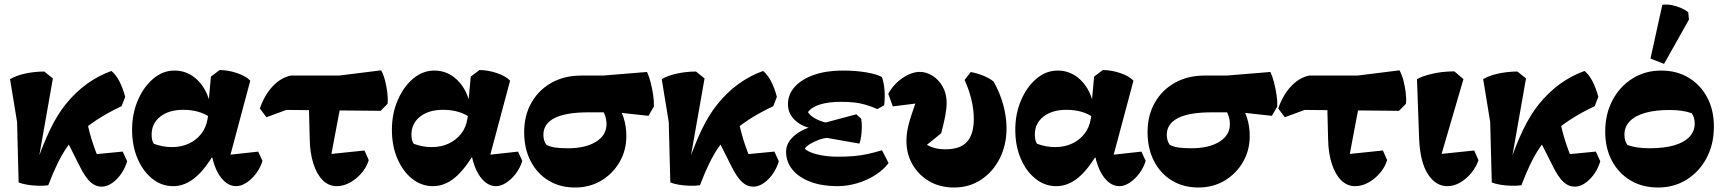

<svg xmlns="http://www.w3.org/2000/svg" viewBox="-20 -815 7672 855"><path d="M195 10Q175 12.8 149.4 12.1Q123.8 11.5 100.2 7.4Q76.8 3.2 63 -2.5L56 -271.8L24.8 -462.5Q50 -478 91 -487.1Q132 -496.2 177.2 -496.5L215.5 -465.8L143.2 -55.5L137.2 -73.5Q170.8 -171.2 203 -237.9Q235.2 -304.5 272.2 -350.2Q316.2 -404.8 367.1 -441.4Q418 -478 476 -499Q496 -483 511.5 -453.2Q527 -423.5 537.5 -383.8L521.5 -342.2Q398.5 -284.2 324 -213Q299 -189.8 277.2 -158.1Q255.5 -126.5 235.4 -85.1Q215.2 -43.8 195 10ZM432.2 16.2Q405 16.2 382.4 -4.5Q359.8 -25.2 335.5 -73.8L259.8 -224.2L364 -297.8Q371.2 -249.2 387 -197.5Q402.8 -145.8 426.5 -90.5L372.5 -125L526.5 -140L546.2 -96.8Q532 -49.5 499.1 -16.6Q466.2 16.2 432.2 16.2Z M751 14Q699.2 14 657.8 -19.4Q616.2 -52.8 592.2 -109.5Q568.2 -166.2 568.2 -236.8Q568.2 -308.8 594.1 -368.9Q620 -429 662.8 -464.9Q705.5 -500.8 757 -500.8Q817.2 -500.8 861.1 -456.9Q905 -413 918.5 -339L922.5 -287.5Q897 -306.8 865.8 -316.4Q834.5 -326 796 -326Q732.5 -326 693.9 -295.8Q655.2 -265.5 655.2 -215.5Q655.2 -202.8 657.5 -192.5Q659.8 -182.2 665 -174.8Q684.5 -167.5 704.1 -163.8Q723.8 -160 746.2 -160Q787.5 -160 820.8 -175.5Q854 -191 875.9 -218.8Q897.8 -246.5 904 -284L910 -318.5L907.5 -344.8L919.2 -473.8L958.2 -503.2Q997 -502.8 1036.2 -489.4Q1075.5 -476 1094.5 -455.8L997 -91L985.5 -124L1129.8 -139.8L1148.8 -98.5Q1140 -69 1120.8 -43.1Q1101.5 -17.2 1077.9 -1.6Q1054.2 14 1032 14Q1001.8 14 976.6 -10.2Q951.5 -34.5 936 -76.9Q920.5 -119.2 917.5 -174L952 -113H885L939.5 -141Q894.5 -61.8 848.6 -23.9Q802.8 14 751 14Z M1479.8 14Q1444 14 1417.5 -12.1Q1391 -38.2 1375.6 -85.8Q1360.2 -133.2 1359.2 -196.2L1354.5 -384.5L1504.2 -385.8L1449.8 -97.5L1407 -124.5L1603.2 -144.8L1622.2 -101.8Q1611.8 -69.2 1589 -43.1Q1566.2 -17 1537.5 -1.5Q1508.8 14 1479.8 14ZM1166.5 -293 1137.2 -331.8Q1157 -390.5 1193.4 -429.8Q1229.8 -469 1274.8 -478.5H1490L1677 -501.8Q1687.2 -484.5 1694.4 -457.5Q1701.5 -430.5 1704.9 -402.4Q1708.2 -374.2 1705.8 -352.8L1675 -321.5L1254.8 -325.5Z M1908 14Q1856.2 14 1814.8 -19.4Q1773.2 -52.8 1749.2 -109.5Q1725.2 -166.2 1725.2 -236.8Q1725.2 -308.8 1751.1 -368.9Q1777 -429 1819.8 -464.9Q1862.5 -500.8 1914 -500.8Q1974.2 -500.8 2018.1 -456.9Q2062 -413 2075.5 -339L2079.5 -287.5Q2054 -306.8 2022.8 -316.4Q1991.5 -326 1953 -326Q1889.5 -326 1850.9 -295.8Q1812.2 -265.5 1812.2 -215.5Q1812.2 -202.8 1814.5 -192.5Q1816.8 -182.2 1822 -174.8Q1841.5 -167.5 1861.1 -163.8Q1880.8 -160 1903.2 -160Q1944.5 -160 1977.8 -175.5Q2011 -191 2032.9 -218.8Q2054.8 -246.5 2061 -284L2067 -318.5L2064.5 -344.8L2076.2 -473.8L2115.2 -503.2Q2154 -502.8 2193.2 -489.4Q2232.5 -476 2251.5 -455.8L2154 -91L2142.5 -124L2286.8 -139.8L2305.8 -98.5Q2297 -69 2277.8 -43.1Q2258.5 -17.2 2234.9 -1.6Q2211.2 14 2189 14Q2158.8 14 2133.6 -10.2Q2108.5 -34.5 2093 -76.9Q2077.5 -119.2 2074.5 -174L2109 -113H2042L2096.5 -141Q2051.5 -61.8 2005.6 -23.9Q1959.8 14 1908 14Z M2540.8 20Q2474 20 2422.9 -10.9Q2371.8 -41.8 2343 -97.6Q2314.2 -153.5 2314.2 -226.2Q2314.2 -300.8 2346.4 -357.5Q2378.5 -414.2 2435.8 -446.4Q2493 -478.5 2568 -478.5H2665.5L2861.2 -494.5Q2870 -476.5 2877.4 -448Q2884.8 -419.5 2888.8 -390.8Q2892.8 -362 2891.8 -340.5L2867.8 -299.2L2725 -314.8H2600.8Q2500 -314.8 2449.9 -289.4Q2399.8 -264 2399.8 -214.8Q2399.8 -201.8 2403.1 -190.4Q2406.5 -179 2413.5 -169.8Q2429.2 -161.8 2451.2 -158.2Q2473.2 -154.8 2508.8 -154.8Q2587.5 -154.8 2634.1 -183.8Q2680.8 -212.8 2680.8 -261.8Q2680.8 -287 2670.8 -309.8Q2660.8 -332.5 2642.8 -347.8L2719.2 -364Q2744.2 -329.5 2756.8 -291.1Q2769.2 -252.8 2769.2 -209.5Q2769.2 -145.5 2739.2 -93.6Q2709.2 -41.8 2657.8 -10.9Q2606.2 20 2540.8 20Z M3097 10Q3077 12.8 3051.4 12.1Q3025.8 11.5 3002.2 7.4Q2978.8 3.2 2965 -2.5L2958 -271.8L2926.8 -462.5Q2952 -478 2993 -487.1Q3034 -496.2 3079.2 -496.5L3117.5 -465.8L3045.2 -55.5L3039.2 -73.5Q3072.8 -171.2 3105 -237.9Q3137.2 -304.5 3174.2 -350.2Q3218.2 -404.8 3269.1 -441.4Q3320 -478 3378 -499Q3398 -483 3413.5 -453.2Q3429 -423.5 3439.5 -383.8L3423.5 -342.2Q3300.5 -284.2 3226 -213Q3201 -189.8 3179.2 -158.1Q3157.5 -126.5 3137.4 -85.1Q3117.2 -43.8 3097 10ZM3334.2 16.2Q3307 16.2 3284.4 -4.5Q3261.8 -25.2 3237.5 -73.8L3161.8 -224.2L3266 -297.8Q3273.2 -249.2 3289 -197.5Q3304.8 -145.8 3328.5 -90.5L3274.5 -125L3428.5 -140L3448.2 -96.8Q3434 -49.5 3401.1 -16.6Q3368.2 16.2 3334.2 16.2Z M3708.5 14Q3641.2 14 3589.8 -5.1Q3538.2 -24.2 3509.4 -59Q3480.5 -93.8 3480.5 -139Q3480.5 -182.5 3523.4 -215.9Q3566.2 -249.2 3632 -257.8L3643.2 -265.8L3793.2 -306L3815 -286Q3818 -270 3817.8 -249.2Q3817.5 -228.5 3814.8 -208.4Q3812 -188.2 3807.2 -175.5L3663.2 -200.8Q3645.2 -199.5 3625 -191.9Q3604.8 -184.2 3587.9 -174.2Q3571 -164.2 3563.8 -153Q3577.8 -137.8 3619 -127.5Q3660.2 -117.2 3708.5 -117.2Q3751.2 -117.2 3783 -120Q3814.8 -122.8 3844.2 -129.2Q3873.8 -135.8 3907.5 -145.8L3937 -89.2Q3914.8 -59 3877.9 -35.5Q3841 -12 3797 1Q3753 14 3708.5 14ZM3695.2 -228 3628.2 -238.8Q3566 -242 3527.4 -273.4Q3488.8 -304.8 3488.8 -351Q3488.8 -395.2 3519.8 -429.1Q3550.8 -463 3605.8 -481.9Q3660.8 -500.8 3732.2 -500.8Q3789.2 -500.8 3836.2 -493Q3883.2 -485.2 3907.5 -471.8Q3916.2 -446.2 3918.8 -413.8Q3921.2 -381.2 3917.5 -346.2L3887.2 -329.2Q3858 -341.8 3833.5 -348.9Q3809 -356 3783.1 -358.8Q3757.2 -361.5 3723 -361.5Q3669.5 -361.5 3631.8 -349.8Q3594 -338 3578 -315.8Q3585.5 -302.8 3604.2 -290.9Q3623 -279 3648.5 -271.6Q3674 -264.2 3698.5 -263.5Z M4228.5 20Q4165.5 20 4117.8 -8Q4070 -36 4043.2 -83Q4016.5 -130 4016.5 -187.2Q4016.5 -207.2 4019.4 -227.4Q4022.2 -247.5 4030.1 -274.8Q4038 -302 4052 -341.9Q4066 -381.8 4088.2 -441L4089.2 -358L3956 -341.2L3935.5 -397Q3959.2 -440.5 3999.2 -467.6Q4039.2 -494.8 4076.2 -494.8Q4105.8 -494.8 4133 -477.5Q4160.2 -460.2 4177.9 -429.2Q4195.5 -398.2 4195.5 -357Q4195.5 -331 4188.9 -296.9Q4182.2 -262.8 4171.2 -221.5L4107.8 -170.2Q4122.8 -161 4143.5 -155.6Q4164.2 -150.2 4190.8 -150.2Q4256.5 -150.2 4286.5 -183.9Q4316.5 -217.5 4316.5 -286Q4316.5 -326.2 4306 -370.5Q4295.5 -414.8 4275.5 -459L4303 -494.2Q4330.2 -489.5 4358.4 -478.1Q4386.5 -466.8 4404.5 -452Q4432.8 -402.2 4447.5 -348.5Q4462.2 -294.8 4462.2 -243.2Q4462.2 -170.2 4432.5 -110.6Q4402.8 -51 4350 -15.5Q4297.2 20 4228.5 20Z M4684 14Q4632.2 14 4590.8 -19.4Q4549.2 -52.8 4525.2 -109.5Q4501.2 -166.2 4501.2 -236.8Q4501.2 -308.8 4527.1 -368.9Q4553 -429 4595.8 -464.9Q4638.5 -500.8 4690 -500.8Q4750.2 -500.8 4794.1 -456.9Q4838 -413 4851.5 -339L4855.5 -287.5Q4830 -306.8 4798.8 -316.4Q4767.5 -326 4729 -326Q4665.5 -326 4626.9 -295.8Q4588.2 -265.5 4588.2 -215.5Q4588.2 -202.8 4590.5 -192.5Q4592.8 -182.2 4598 -174.8Q4617.5 -167.5 4637.1 -163.8Q4656.8 -160 4679.2 -160Q4720.5 -160 4753.8 -175.5Q4787 -191 4808.9 -218.8Q4830.8 -246.5 4837 -284L4843 -318.5L4840.5 -344.8L4852.2 -473.8L4891.2 -503.2Q4930 -502.8 4969.2 -489.4Q5008.5 -476 5027.5 -455.8L4930 -91L4918.5 -124L5062.8 -139.8L5081.8 -98.5Q5073 -69 5053.8 -43.1Q5034.5 -17.2 5010.9 -1.6Q4987.2 14 4965 14Q4934.8 14 4909.6 -10.2Q4884.5 -34.5 4869 -76.9Q4853.5 -119.2 4850.5 -174L4885 -113H4818L4872.5 -141Q4827.5 -61.8 4781.6 -23.9Q4735.8 14 4684 14Z M5316.8 20Q5250 20 5198.9 -10.9Q5147.8 -41.8 5119 -97.6Q5090.2 -153.5 5090.2 -226.2Q5090.2 -300.8 5122.4 -357.5Q5154.5 -414.2 5211.8 -446.4Q5269 -478.5 5344 -478.5H5441.5L5637.2 -494.5Q5646 -476.5 5653.4 -448Q5660.8 -419.5 5664.8 -390.8Q5668.8 -362 5667.8 -340.5L5643.8 -299.2L5501 -314.8H5376.8Q5276 -314.8 5225.9 -289.4Q5175.8 -264 5175.8 -214.8Q5175.8 -201.8 5179.1 -190.4Q5182.5 -179 5189.5 -169.8Q5205.2 -161.8 5227.2 -158.2Q5249.2 -154.8 5284.8 -154.8Q5363.5 -154.8 5410.1 -183.8Q5456.8 -212.8 5456.8 -261.8Q5456.8 -287 5446.8 -309.8Q5436.8 -332.5 5418.8 -347.8L5495.2 -364Q5520.2 -329.5 5532.8 -291.1Q5545.2 -252.8 5545.2 -209.5Q5545.2 -145.5 5515.2 -93.6Q5485.2 -41.8 5433.8 -10.9Q5382.2 20 5316.8 20Z M6014.8 14Q5979 14 5952.5 -12.1Q5926 -38.2 5910.6 -85.8Q5895.2 -133.2 5894.2 -196.2L5889.5 -384.5L6039.2 -385.8L5984.8 -97.5L5942 -124.5L6138.2 -144.8L6157.2 -101.8Q6146.8 -69.2 6124 -43.1Q6101.2 -17 6072.5 -1.5Q6043.8 14 6014.8 14ZM5701.5 -293 5672.2 -331.8Q5692 -390.5 5728.4 -429.8Q5764.8 -469 5809.8 -478.5H6025L6212 -501.8Q6222.2 -484.5 6229.4 -457.5Q6236.5 -430.5 6239.9 -402.4Q6243.2 -374.2 6240.8 -352.8L6210 -321.5L5789.8 -325.5Z M6425 14Q6373 14 6338.4 -39.9Q6303.8 -93.8 6299.5 -197.8L6290 -462.5Q6313 -475.8 6357.5 -486.4Q6402 -497 6456.5 -497.2L6497 -462.8L6390 -96.8L6349.2 -124.5L6544.8 -144.8L6563.8 -101.8Q6554 -72 6532.4 -45.5Q6510.8 -19 6483 -2.5Q6455.2 14 6425 14Z M6755 10Q6735 12.8 6709.4 12.1Q6683.8 11.5 6660.2 7.4Q6636.8 3.2 6623 -2.5L6616 -271.8L6584.8 -462.5Q6610 -478 6651 -487.1Q6692 -496.2 6737.2 -496.5L6775.5 -465.8L6703.2 -55.5L6697.2 -73.5Q6730.8 -171.2 6763 -237.9Q6795.2 -304.5 6832.2 -350.2Q6876.2 -404.8 6927.1 -441.4Q6978 -478 7036 -499Q7056 -483 7071.5 -453.2Q7087 -423.5 7097.5 -383.8L7081.5 -342.2Q6958.5 -284.2 6884 -213Q6859 -189.8 6837.2 -158.1Q6815.5 -126.5 6795.4 -85.1Q6775.2 -43.8 6755 10ZM6992.2 16.2Q6965 16.2 6942.4 -4.5Q6919.8 -25.2 6895.5 -73.8L6819.8 -224.2L6924 -297.8Q6931.2 -249.2 6947 -197.5Q6962.8 -145.8 6986.5 -90.5L6932.5 -125L7086.5 -140L7106.2 -96.8Q7092 -49.5 7059.1 -16.6Q7026.2 16.2 6992.2 16.2Z M7363 20Q7293.8 20 7240.8 -11.6Q7187.8 -43.2 7158 -99.2Q7128.2 -155.2 7128.2 -228.8Q7128.2 -307.2 7160.8 -368.8Q7193.2 -430.2 7249.8 -465.5Q7306.2 -500.8 7377.5 -500.8Q7447 -500.8 7499.9 -468.9Q7552.8 -437 7582.5 -380.9Q7612.2 -324.8 7612.2 -251.2Q7612.2 -172.8 7579.8 -111.6Q7547.2 -50.5 7491.2 -15.2Q7435.2 20 7363 20ZM7325.5 -154.8Q7391.8 -154.8 7436.1 -168Q7480.5 -181.2 7503.6 -206.1Q7526.8 -231 7526.8 -264.5Q7526.8 -293.8 7513 -310.8Q7493.2 -318.2 7467.9 -321.8Q7442.5 -325.2 7415 -325.2Q7349.8 -325.2 7304.9 -312Q7260 -298.8 7236.9 -274.2Q7213.8 -249.8 7213.8 -215.5Q7213.8 -186.2 7227.5 -169.2Q7247.5 -161.8 7272.9 -158.2Q7298.2 -154.8 7325.5 -154.8ZM7390.2 -530.5 7329.8 -554.2 7382.5 -793.5Q7403 -796.5 7425.4 -792Q7447.8 -787.5 7467.1 -778.9Q7486.5 -770.2 7498 -760.5L7501 -727.5Z"/></svg>

Font: Eczar
Style: Regular
Weight: 400
Designer: Vaibhav Singh
Foundry: Rosetta Type Foundry
Version: Version 2.000